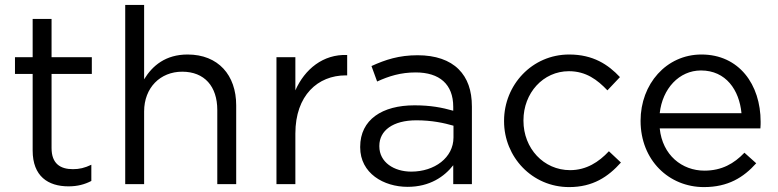

<svg xmlns="http://www.w3.org/2000/svg" viewBox="-20 -750 3167 782"><path d="M259 9C296 9 325 1 352 -13V-79C325 -66 303 -61 277 -61C225 -61 190 -84 190 -147V-449H354V-517H190V-673H113V-517H41V-449H113V-137C113 -32 176 9 259 9Z M567 -427V-730H490V0H567V-296C567 -393 633 -458 722 -458C813 -458 865 -398 865 -302V0H942V-321C942 -444 869 -528 744 -528C655 -528 601 -483 567 -427Z M1183 -382V-517H1106V0H1183V-206C1183 -362 1275 -443 1388 -443H1394V-526C1296 -530 1221 -468 1183 -382Z M1640 11C1731 11 1790 -31 1826 -77V0H1902V-316C1902 -382 1884 -432 1848 -468C1811 -505 1754 -525 1681 -525C1605 -525 1550 -507 1493 -481L1516 -418C1564 -440 1612 -455 1673 -455C1770 -455 1826 -407 1826 -315V-299C1780 -312 1734 -321 1668 -321C1537 -321 1447 -263 1447 -152V-150C1447 -44 1543 11 1640 11ZM1655 -51C1585 -51 1525 -89 1525 -154V-156C1525 -218 1580 -260 1676 -260C1739 -260 1789 -249 1827 -238V-190C1827 -108 1750 -51 1655 -51Z M2298 12C2395 12 2457 -30 2509 -88L2460 -134C2419 -90 2368 -57 2302 -57C2194 -57 2112 -146 2112 -258V-260C2112 -371 2192 -460 2297 -460C2367 -460 2413 -425 2454 -382L2505 -436C2457 -487 2396 -528 2298 -528C2147 -528 2033 -404 2033 -258V-256C2033 -111 2147 12 2298 12Z M2667 -227H3077C3078 -239 3078 -247 3078 -254C3078 -406 2990 -528 2837 -528C2694 -528 2589 -408 2589 -258C2589 -97 2705 12 2847 12C2945 12 3008 -27 3060 -85L3012 -128C2970 -84 2920 -55 2849 -55C2758 -55 2678 -118 2667 -227ZM3000 -289H2667C2678 -389 2746 -463 2835 -463C2937 -463 2991 -383 3000 -289Z"/></svg>

Font: Mission
Style: Regular
Weight: 400
Version: Version 1.000;FEAKit 1.0